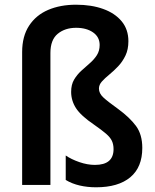

<svg xmlns="http://www.w3.org/2000/svg" viewBox="-20 -785 658 815"><path d="M525 -610Q525 -575 512.5 -549Q500 -523 481.5 -503.5Q463 -484 444 -468.5Q425 -453 412.5 -439Q400 -425 400 -409Q400 -389 418 -372Q436 -355 482 -322Q531 -286 557.5 -250Q584 -214 584 -157Q584 -75 533 -32.5Q482 10 388 10Q351 10 318.5 2.5Q286 -5 259 -21V-125Q282 -109 316.5 -97Q351 -85 383 -85Q462 -85 462 -152Q462 -172 455 -187Q448 -202 430 -217.5Q412 -233 379 -256Q323 -294 302.5 -326Q282 -358 282 -395Q282 -426 294.5 -447Q307 -468 325 -484.5Q343 -501 361 -516.5Q379 -532 391 -550.5Q403 -569 403 -594Q403 -628 375 -647.5Q347 -667 303 -667Q256 -667 225 -641.5Q194 -616 194 -560V0H74V-564Q74 -631 103.5 -676Q133 -721 184.5 -743Q236 -765 303 -765Q368 -765 418 -747Q468 -729 496.5 -694.5Q525 -660 525 -610Z"/></svg>

Font: Noto Sans Tamil SemiCondensed SemiBold
Style: Regular
Weight: 600
Width: 4
Designer: Jelle Bosma - Monotype Design Team
Foundry: Monotype Imaging Inc.
Version: Version 2.004; ttfautohint (v1.8.4.7-5d5b)